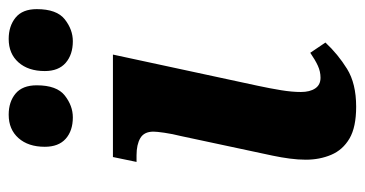

<svg xmlns="http://www.w3.org/2000/svg" viewBox="-214 -596 820 431"><g transform="rotate(-90 195.5 -380.0)"><path d="M172 10Q126 10 100.5 -5Q75 -20 64 -46Q53 -72 53 -103Q53 -120 55.5 -139Q58 -158 62 -177L106 -383Q111 -403 113.5 -420.5Q116 -438 116 -445Q116 -466 101.5 -474.5Q87 -483 63 -483H48L59 -536H289L219 -211Q213 -183 209 -158.5Q205 -134 205 -114Q205 -94 213 -82Q221 -70 237 -70Q251 -70 264 -76Q277 -82 293 -93L316 -59Q290 -31 257 -10.5Q224 10 172 10ZM148 -626Q118 -626 100 -642Q82 -658 82 -689Q82 -726 101.5 -748Q121 -770 154 -770Q183 -770 201.5 -754.5Q220 -739 220 -707Q220 -662 197 -644Q174 -626 148 -626ZM319 -626Q289 -626 270.5 -642Q252 -658 252 -689Q252 -726 271.5 -748Q291 -770 324 -770Q353 -770 372 -754.5Q391 -739 391 -707Q391 -662 368 -644Q345 -626 319 -626Z"/></g></svg>

Font: Noto Serif
Style: Italic
Weight: 400
Italic angle: -12°
Designer: Monotype Design Team
Foundry: Monotype Imaging Inc.
Version: Version 2.013